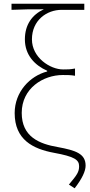

<svg xmlns="http://www.w3.org/2000/svg" viewBox="-20 -814 482 1034"><path d="M382 200C423 147 441 107 441 78C441 14 389 -4 291 -22C192 -39 97 -77 97 -206C97 -338 212 -410 318 -410C344 -410 360 -410 384 -406V-445C357 -440 346 -440 320 -440C250 -440 152 -504 152 -602C152 -705 232 -761 312 -761H434V-794H42V-761C112 -764 144 -764 216 -764C153 -735 114 -681 114 -602C114 -517 168 -462 234 -433V-429C141 -405 59 -319 59 -205C59 -62 157 -12 271 9C380 29 406 46 406 81C406 112 395 128 351 180Z"/></svg>

Font: Noto Sans CJK Thin
Style: Regular
Weight: 100
Designer: Ryoko NISHIZUKA (kana & ideographs); Paul D. Hunt (Latin, Greek & Cyrillic); Wenlong ZHANG (bopomofo); Sandoll Communica
Foundry: Adobe Systems Incorporated
Version: Version 1.000;PS 1;hotconv 1.0.78;makeotf.lib2.5.61930